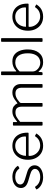

<svg xmlns="http://www.w3.org/2000/svg" viewBox="1302 -2084 792 3435"><g transform="rotate(-90 1697.5 -366.0)"><path d="M399 -418Q377 -450 339.5 -469.5Q302 -489 250 -489Q192 -489 153.5 -464.5Q115 -440 115 -397Q115 -374 132.5 -353.5Q150 -333 203 -316L333 -276Q398 -257 428 -222.5Q458 -188 458 -142Q458 -97 430.5 -63Q403 -29 355 -9.5Q307 10 247 10Q171 10 112.5 -21Q54 -52 29 -101Q27 -105 27 -108Q27 -111 31 -114L63 -133Q67 -135 70.5 -134.5Q74 -134 76 -131Q93 -104 117 -84Q141 -64 173.5 -53Q206 -42 248 -42Q289 -42 322 -53.5Q355 -65 374.5 -86Q394 -107 394 -135Q394 -165 369.5 -186.5Q345 -208 287 -224L185 -254Q109 -276 80.5 -309.5Q52 -343 52 -385Q52 -432 77.5 -466.5Q103 -501 148 -520.5Q193 -540 251 -540Q316 -540 367 -515Q418 -490 446 -447Q449 -444 449 -441Q449 -438 445 -436L411 -416Q408 -415 405 -415Q402 -415 399 -418Z M626 -235Q626 -184 651 -140Q676 -96 717.5 -69.5Q759 -43 811 -43Q866 -43 906.5 -65Q947 -87 975 -130Q978 -135 981 -135.5Q984 -136 988 -134L1022 -115Q1030 -111 1023 -103Q998 -65 966.5 -40Q935 -15 895 -2.5Q855 10 807 10Q733 10 677 -24Q621 -58 589 -119.5Q557 -181 557 -260Q557 -348 590 -410Q623 -472 679 -506Q735 -540 806 -540Q878 -540 931 -508Q984 -476 1013 -416Q1042 -356 1042 -271Q1042 -264 1040.5 -257Q1039 -250 1028 -250H633Q630 -250 628 -245.5Q626 -241 626 -235ZM958 -297Q969 -297 972 -300Q975 -303 975 -311Q975 -359 954.5 -399.5Q934 -440 896.5 -464.5Q859 -489 807 -489Q748 -489 708 -460.5Q668 -432 647.5 -388Q627 -344 627 -297Z M1181 0Q1169 0 1169 -12V-519Q1169 -530 1179 -530H1222Q1232 -530 1232 -520V-461Q1232 -456 1234 -454.5Q1236 -453 1241 -458Q1274 -484 1302 -502.5Q1330 -521 1358.5 -530.5Q1387 -540 1421 -540Q1482 -540 1517 -512.5Q1552 -485 1563 -453Q1565 -449 1569 -450Q1573 -451 1577 -455Q1611 -482 1639.5 -501Q1668 -520 1697 -530Q1726 -540 1760 -540Q1833 -540 1872.5 -498.5Q1912 -457 1912 -390V-13Q1912 0 1899 0H1857Q1852 0 1849 -3Q1846 -6 1846 -12V-373Q1846 -426 1821.5 -455.5Q1797 -485 1743 -485Q1711 -485 1682 -473.5Q1653 -462 1630 -445Q1607 -428 1589 -413Q1580 -406 1576.5 -400Q1573 -394 1573 -383V-13Q1573 0 1561 0H1519Q1513 0 1510 -3Q1507 -6 1507 -12V-373Q1507 -426 1483 -455.5Q1459 -485 1404 -485Q1359 -485 1322 -464Q1285 -443 1235 -400V-12Q1235 0 1222 0H1181Z M2084 0Q2077 0 2074 -3.5Q2071 -7 2071 -15V-730Q2071 -742 2082 -742H2127Q2137 -742 2137 -729V-481Q2137 -471 2140.5 -470Q2144 -469 2151 -475Q2158 -483 2178.5 -498Q2199 -513 2233.5 -526.5Q2268 -540 2316 -540Q2391 -540 2438 -503.5Q2485 -467 2508 -405.5Q2531 -344 2531 -267Q2531 -139 2471 -64.5Q2411 10 2303 10Q2255 10 2221.5 -4.5Q2188 -19 2168 -38Q2148 -57 2139 -68Q2135 -73 2132 -72.5Q2129 -72 2129 -65L2125 -15Q2123 0 2108 0ZM2137 -178Q2137 -141 2159.5 -109.5Q2182 -78 2217 -59.5Q2252 -41 2291 -41Q2339 -41 2377.5 -64.5Q2416 -88 2439 -138.5Q2462 -189 2462 -267Q2462 -370 2420.5 -429Q2379 -488 2298 -488Q2248 -488 2206 -465Q2164 -442 2137 -409Z M2733 -15Q2733 -6 2730 -3Q2727 0 2718 0H2680Q2667 0 2667 -12L2668 -730Q2668 -742 2678 -742H2723Q2733 -742 2733 -730Z M2935 -235Q2935 -184 2960 -140Q2985 -96 3026.5 -69.5Q3068 -43 3120 -43Q3175 -43 3215.5 -65Q3256 -87 3284 -130Q3287 -135 3290 -135.5Q3293 -136 3297 -134L3331 -115Q3339 -111 3332 -103Q3307 -65 3275.5 -40Q3244 -15 3204 -2.5Q3164 10 3116 10Q3042 10 2986 -24Q2930 -58 2898 -119.5Q2866 -181 2866 -260Q2866 -348 2899 -410Q2932 -472 2988 -506Q3044 -540 3115 -540Q3187 -540 3240 -508Q3293 -476 3322 -416Q3351 -356 3351 -271Q3351 -264 3349.5 -257Q3348 -250 3337 -250H2942Q2939 -250 2937 -245.5Q2935 -241 2935 -235ZM3267 -297Q3278 -297 3281 -300Q3284 -303 3284 -311Q3284 -359 3263.5 -399.5Q3243 -440 3205.5 -464.5Q3168 -489 3116 -489Q3057 -489 3017 -460.5Q2977 -432 2956.5 -388Q2936 -344 2936 -297Z"/></g></svg>

Font: Libre Franklin Thin Light
Style: Regular
Weight: 300
Version: Version 3.000